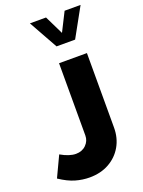

<svg xmlns="http://www.w3.org/2000/svg" viewBox="-224 -896 929 1243"><g transform="rotate(-20 240.5 -274.0)"><path d="M170 261Q122 261 73.5 247Q25 233 -32 195L35 53Q94 87 139 87Q182 87 209 60Q236 33 236 -4V-502H428V11Q428 83 395.5 139.5Q363 196 305 228.5Q247 261 170 261ZM496 -809 386 -610H258L147 -809H258L321 -680L386 -809Z"/></g></svg>

Font: Noto Kufi Arabic Black
Style: Regular
Weight: 900
Designer: Monotype Design Team, David Williams, Khaled Hosny
Foundry: Google LLC
Version: Version 2.109; ttfautohint (v1.8.4.7-5d5b)